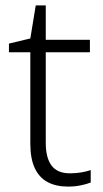

<svg xmlns="http://www.w3.org/2000/svg" viewBox="-20 -679 380 709"><path d="M238 -39Q261 -39 281 -42.5Q301 -46 315 -51V-5Q300 1 278 5.5Q256 10 231 10Q187 10 156 -6.5Q125 -23 108.5 -58Q92 -93 92 -148V-486H13V-518L92 -537L112 -659H149V-532H312V-486H149V-151Q149 -96 170.5 -67.5Q192 -39 238 -39Z"/></svg>

Font: Noto Sans Thai Light
Style: Regular
Weight: 300
Designer: Monotype Design Team
Foundry: Monotype Imaging Inc.
Version: Version 2.001